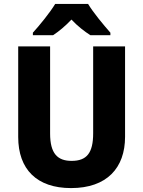

<svg xmlns="http://www.w3.org/2000/svg" viewBox="-20 -951 731 981"><path d="M430 -931H262C237 -889 182 -821 148 -784V-771H251C280 -790 313 -817 345 -851C377 -817 412 -790 442 -771H544V-784C508 -825 457 -886 430 -931ZM619 -252V-714H456V-270C456 -169 423 -129 346 -129C274 -129 236 -166 236 -269V-714H73V-251C73 -86 168 10 343 10C526 10 619 -93 619 -252Z"/></svg>

Font: Noto Sans Gujarati UI SemiCondensed ExtraBold
Style: Regular
Weight: 800
Width: 4
Designer: Jelle Bosma - Monotype Design Team, Universal Thirst
Foundry: Monotype Imaging Inc.
Version: Version 2.106